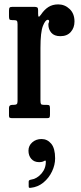

<svg xmlns="http://www.w3.org/2000/svg" viewBox="-20 -552 379 897"><path d="M62 -438.5Q62 -450.5 59 -454.2Q56 -458 44.5 -458H37.5Q26.5 -458 24.2 -461.8Q22 -465.5 22 -476.5V-502Q22 -513 25 -516.5Q28 -520 38.5 -520H140.5Q149 -520 153.5 -517.5Q158 -515 158 -505.5V-488.5Q158 -475 161 -474Q164 -473 172 -484.5Q187 -507 206.2 -519.2Q225.5 -531.5 252 -531.5Q282.5 -531.5 305.2 -510Q328 -488.5 328 -451.5Q328 -422.5 310.8 -402.8Q293.5 -383 262 -383Q233.5 -383 219.8 -399Q206 -415 206 -437Q206 -443.5 207.8 -446Q209.5 -448.5 209.5 -452.5Q209.5 -459.5 203 -459.5Q192 -459.5 180.5 -430.8Q169 -402 169 -328V-82Q169 -70.5 171.5 -66.2Q174 -62 185.5 -62H200Q209.5 -62 211.5 -58.2Q213.5 -54.5 213.5 -45V-16Q213.5 -7 211.2 -3.5Q209 0 200 0H37.5Q30 0 26 -1.8Q22 -3.5 22 -11V-48Q22 -62 37 -62H42Q53.5 -62 57.8 -65.2Q62 -68.5 62 -79.5ZM113 152Q113 128.5 130.8 113Q148.5 97.5 174 97.5Q201 97.5 219.2 119.2Q237.5 141 237.5 188Q237.5 218.5 223 249Q208.5 279.5 182.8 300.8Q157 322 123.5 325.5Q118.5 326 116.2 325Q114 324 114 318.5V296.5Q114 289 124 287.5Q152.5 283.5 173.8 258.8Q195 234 194 201.5Q193.5 195.5 185.5 200.5Q177.5 205.5 162.5 205.5Q139.5 205.5 126.2 190.2Q113 175 113 152Z"/></svg>

Font: Besley* Condensed Medium
Style: Regular
Weight: 500
Width: 3
Designer: Owen Earl
Foundry: indestructible type*
Version: Version 3.000; ttfautohint (v1.8.3)